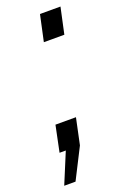

<svg xmlns="http://www.w3.org/2000/svg" viewBox="-158 -592 499 766"><g transform="rotate(-20 91.0 -208.5)"><path d="M95 -436H182L206 -547H119ZM-24.5 130H23.5L89.5 0L113 -111H26L3 0H29.5Z"/></g></svg>

Font: League Gothic SemiCondensed Italic
Style: Regular
Weight: 400
Width: 4
Designer: The League of Moveable Type
Version: Version 1.600; ttfautohint (v1.8.3)